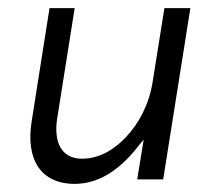

<svg xmlns="http://www.w3.org/2000/svg" viewBox="-20 -442 489 473"><path d="M164 11C232 11 284 -34 323 -85L334 -98L318 0H382L449 -422H385L356 -240C347 -183 321 -137 291 -105C264 -76 227 -51 182 -51C129 -51 112 -95 121 -151L164 -422H102L58 -143C43 -50 80 11 164 11Z"/></svg>

Font: Charger Pro
Style: LitNarObl
Weight: 300
Designer: Jasper
Foundry: Cannot Into Space Fonts
Version: Version 1.09